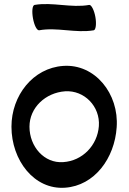

<svg xmlns="http://www.w3.org/2000/svg" viewBox="-20 -886 631 938"><path d="M171 -738C259 -754 349 -723 438 -738C448 -740 452 -769 446 -803C440 -837 426 -863 416 -862C328 -846 237 -877 149 -862C138 -860 135 -831 141 -797C147 -763 160 -737 171 -738ZM298 31C442 21 540 -113 550 -264C562 -428 444 -575 289 -564C141 -554 36 -419 36 -267C36 -103 147 42 298 31ZM124 -267C124 -360 202 -433 298 -440C392 -446 470 -366 463 -270C456 -176 383 -100 289 -94C196 -87 124 -170 124 -267Z"/></svg>

Font: Nupuram
Style: Bold
Weight: 700
Designer: Santhosh Thottingal (santhosh.thottingal@gmail.com)
Foundry: SMC
Version: Version 1.000